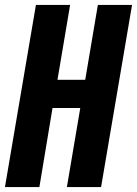

<svg xmlns="http://www.w3.org/2000/svg" viewBox="-22 -755 553 775"><path d="M-2 0 123 -735H261L210 -433H322L373 -735H511L386 0H248L302 -319H190L137 0Z"/></svg>

Font: iosevka_custom_sans_ss08 Heavy
Style: Italic
Weight: 900
Italic angle: -10°
Designer: Belleve Invis
Foundry: Belleve Invis
Version: Version 10.3.0; ttfautohint (v1.8.3)